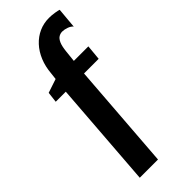

<svg xmlns="http://www.w3.org/2000/svg" viewBox="-315 -865 1080 1080"><g transform="rotate(-45 225.5 -324.5)"><path d="M74.5 174 122.5 -462.5H42.5L50 -526L132.5 -553.5L137 -592.5Q141 -643.5 158.5 -686Q176 -728.5 204.5 -759.2Q233 -790 269.8 -806.5Q306.5 -823 348.5 -823Q371 -823 394 -819.2Q417 -815.5 424 -812.5L413 -690Q402.5 -702.5 383 -709.2Q363.5 -716 347.5 -716Q332.5 -716 319.5 -708.2Q306.5 -700.5 297.2 -679.8Q288 -659 284 -620L277 -553H392.5L384 -462.5H267.5L219.5 174Z"/></g></svg>

Font: Merriweather 24pt SemiCondensed Black
Style: Regular
Weight: 900
Width: 4
Designer: Eben Sorkin
Foundry: Eben Sorkin
Version: Version 2.100